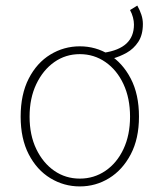

<svg xmlns="http://www.w3.org/2000/svg" viewBox="-20 -656 572 688"><path d="M383 -446 352 -467Q406 -475 433 -500Q460 -525 460 -568Q460 -580 456.5 -593.5Q453 -607 446 -620L472 -636Q481 -620 486.5 -603.5Q492 -587 492 -570Q492 -531 475.5 -506Q459 -481 434 -467Q409 -453 383 -446ZM266 12Q209 12 160.5 -17.5Q112 -47 83 -103Q54 -159 54 -238Q54 -318 83 -374.5Q112 -431 160.5 -460.5Q209 -490 266 -490Q323 -490 371 -460.5Q419 -431 448.5 -374.5Q478 -318 478 -238Q478 -159 448.5 -103Q419 -47 371 -17.5Q323 12 266 12ZM266 -16Q317 -16 358 -44Q399 -72 422.5 -122Q446 -172 446 -238Q446 -304 422.5 -354.5Q399 -405 358 -433.5Q317 -462 266 -462Q215 -462 174.5 -433.5Q134 -405 110 -354.5Q86 -304 86 -238Q86 -172 110 -122Q134 -72 174.5 -44Q215 -16 266 -16Z"/></svg>

Font: Source Sans 3 ExtraLight ExtraLight
Style: Regular
Weight: 250
Version: Version 3.052;hotconv 1.1.0;makeotfexe 2.6.0